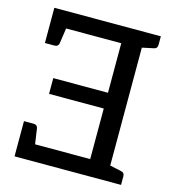

<svg xmlns="http://www.w3.org/2000/svg" viewBox="-107 -806 806 895"><g transform="rotate(15 296.0 -358.5)"><path d="M559 0H45V-170H91Q109 -170 112 -154L123 -79H389V-323H125V-399H389V-638H123L112 -563Q109 -547 91 -547H45V-717H559V-676Q559 -658 543 -655L487 -643V-74L543 -62Q559 -59 559 -41Z"/></g></svg>

Font: Aleo
Style: Regular
Weight: 400
Designer: Alessio Laiso
Foundry: Alessio Laiso
Version: Version 2.001; ttfautohint (v1.8.4.7-5d5b);gftools[0.9.29]